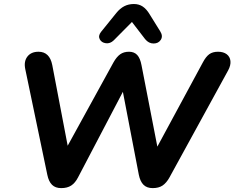

<svg xmlns="http://www.w3.org/2000/svg" viewBox="-20 -939 1181 967"><path d="M218.3 -58.6 107.2 -591.2Q99.2 -629.7 117.9 -654Q136.7 -678.4 174 -678.4Q229.9 -678.4 243.2 -611.6L331.6 -148.9H290L551.5 -624.7Q567.1 -652.5 585.2 -665.5Q603.2 -678.4 629.9 -678.4Q655.9 -678.4 671.1 -662.1Q686.2 -645.7 692.8 -610.2L782.5 -148.9H744.6L1001.9 -625.1Q1016.8 -653.3 1033.8 -665.9Q1050.9 -678.4 1078.1 -678.4Q1105.2 -678.4 1121.8 -665.9Q1138.3 -653.3 1140.6 -631.8Q1142.9 -610.2 1129.1 -584.6L833.4 -45.1Q817.8 -17.3 798.5 -4.4Q779.3 8.4 749 8.4Q719.7 8.4 702.9 -8.2Q686 -24.9 679.2 -58.6L592.5 -509.6H616.2L372.9 -45.3Q358.5 -17.5 338.6 -4.5Q318.8 8.4 288.3 8.4Q259 8.4 242.2 -8.1Q225.3 -24.7 218.3 -58.6ZM488.8 -778.3 565.7 -873.5Q584.5 -896.8 606.1 -907.8Q627.6 -918.8 654.3 -918.8Q679.9 -918.8 699 -906Q718 -893.2 733.7 -866.9L787.1 -780.9Q801.8 -757.5 790 -738.7Q778.1 -720 753.6 -719.9Q729 -719.8 711 -741.8L644.5 -828.3L552.8 -735.8Q534.9 -718.4 513.1 -721.3Q491.2 -724.2 482.3 -741.4Q473.4 -758.7 488.8 -778.3Z"/></svg>

Font: SN Pro Thin
Style: Italic
Weight: 200
Italic angle: -9°
Designer: Tobias Whetton
Foundry: Supernotes
Version: Version 1.003;Glyphs 3.3 (3324)